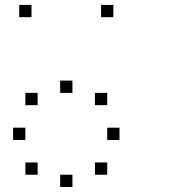

<svg xmlns="http://www.w3.org/2000/svg" viewBox="-20 -795 707 782"><path d="M416.7 -133.3V-83.3H366.7V-133.3ZM275 -83.3V-33.3H225V-83.3ZM133.3 -133.3V-83.3H83.3V-133.3ZM466.7 -275V-225H416.7V-275ZM83.3 -275V-225H33.3V-275ZM416.7 -416.7V-366.7H366.7V-416.7ZM275 -466.7V-416.7H225V-466.7ZM133.3 -416.7V-366.7H83.3V-416.7ZM441.7 -775V-725H391.7V-775ZM108.3 -775V-725H58.3V-775Z"/></svg>

Font: 0xA000-Boxes
Style: Boxes
Weight: 400
Version: Version 0.1